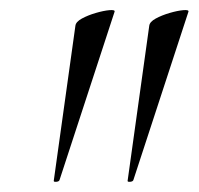

<svg xmlns="http://www.w3.org/2000/svg" viewBox="-20 -660 391 378"><path d="M85.8 -303.8 128.4 -609Q129.2 -617 141.2 -623.5Q153.2 -630 168.6 -634.5Q184 -639 195.4 -640Q206.8 -641 205.6 -637L97.2 -305.6Q96.2 -302.6 91 -302.1Q85.8 -301.6 85.8 -303.8ZM231.2 -303.8 273.8 -609Q274.6 -617 286.6 -623.5Q298.6 -630 314 -634.5Q329.4 -639 340.8 -640Q352.2 -641 351 -637L242.6 -305.6Q241.6 -302.6 236.4 -302.1Q231.2 -301.6 231.2 -303.8Z"/></svg>

Font: Cormorant Garamond Light
Style: Italic
Weight: 300
Italic angle: -10°
Designer: Christian Thalmann (Catharsis Fonts)
Foundry: Catharsis Fonts
Version: Version 4.001